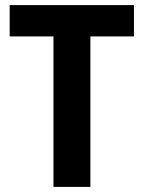

<svg xmlns="http://www.w3.org/2000/svg" viewBox="-20 -734 565 754"><path d="M335 0V-591H506V-714H18V-591H190V0Z"/></svg>

Font: Noto Sans Malayalam SemiCondensed
Style: Bold
Weight: 700
Width: 4
Designer: Jelle Bosma - Monotype Design Team
Foundry: Monotype Imaging Inc.
Version: Version 2.104